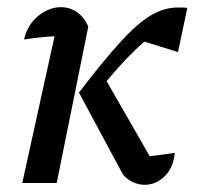

<svg xmlns="http://www.w3.org/2000/svg" viewBox="-20 -510 555 535"><path d="M42 0 132 -409Q113 -408 93.5 -406Q74 -404 47 -400Q57 -442 87 -466Q117 -490 150 -490Q174 -490 194 -476.5Q214 -463 226 -436L138 0ZM200 -252Q268 -341 315.5 -393Q363 -445 400 -467Q437 -489 474 -489Q481 -489 488 -489Q495 -489 502 -488L476 -365L382 -394Q358 -373 333 -347Q308 -321 277 -284L397 -75Q411 -76 427.5 -78.5Q444 -81 467 -84Q463 -42 438.5 -18.5Q414 5 383 5Q368 5 352.5 -1.5Q337 -8 323 -23Z"/></svg>

Font: Piazzolla Medium
Style: Italic
Weight: 500
Italic angle: -11.3°
Designer: Juan Pablo del Peral
Foundry: Huerta Tipografica
Version: Version 1.330